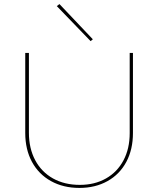

<svg xmlns="http://www.w3.org/2000/svg" viewBox="-20 -918 777 943"><path d="M259 -888 272 -898 436 -725 425 -716ZM104 -265V-658H122V-266Q122 -189 153 -131Q184 -73 240.5 -41.5Q297 -10 372 -10Q445 -10 500.5 -41.5Q556 -73 586.5 -130.5Q617 -188 617 -264V-658H633V-265Q633 -184 600.5 -123Q568 -62 508 -28.5Q448 5 370 5Q291 5 230.5 -28.5Q170 -62 137 -123Q104 -184 104 -265Z"/></svg>

Font: Ysabeau SC Thin
Style: Regular
Weight: 200
Designer: Christian Thalmann (Catharsis Fonts)
Version: Version 0.003